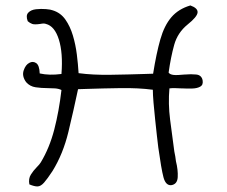

<svg xmlns="http://www.w3.org/2000/svg" viewBox="-20 -650 833 706"><path d="M609 31Q589 32 581 1.5Q573 -29 562 -108Q560 -123 557 -150.5Q554 -178 550.5 -210.5Q547 -243 544.5 -272.5Q542 -302 542 -320Q489 -327 423 -326Q357 -325 297 -323Q289 -323 281.5 -322.5Q274 -322 267 -322Q251 -246 231.5 -165Q212 -84 173 -21Q154 8 142 21.5Q130 35 118.5 35.5Q107 36 88 28Q84 7 93.5 -8Q103 -23 114 -34Q126 -46 130 -53Q162 -106 179.5 -173.5Q197 -241 206 -319Q196 -324 182 -325Q168 -326 153 -326Q133 -326 111.5 -329Q90 -332 76 -348Q60 -370 67 -391Q74 -412 88 -419Q101 -426 113 -418Q125 -410 126 -380Q161 -372 206 -378Q212 -455 196.5 -504.5Q181 -554 149 -562Q142 -565 128 -562Q107 -559 98.5 -562Q90 -565 82 -572Q74 -593 84 -603.5Q94 -614 112.5 -616Q131 -618 149 -616.5Q167 -615 174 -612Q203 -603 220.5 -578Q238 -553 248 -519.5Q258 -486 262.5 -450Q267 -414 269 -381Q321 -374 386.5 -375Q452 -376 512 -378Q520 -378 527.5 -378.5Q535 -379 543 -379Q555 -454 569.5 -505Q584 -556 610 -586.5Q636 -617 680 -630Q708 -620 706.5 -604Q705 -588 670 -560Q633 -530 620.5 -485Q608 -440 600 -383Q605 -376 618 -374.5Q631 -373 659 -376Q660 -376 661 -376Q682 -378 701.5 -376Q721 -374 725 -355Q728 -338 716.5 -331.5Q705 -325 686.5 -324.5Q668 -324 650 -325H649Q648 -325 647 -325Q633 -326 621.5 -326Q610 -326 603 -325Q598 -269 605.5 -210Q613 -151 621 -93Q623 -84 624.5 -75Q626 -66 627 -57Q635 -25 633.5 1.5Q632 28 609 31Z"/></svg>

Font: Yuji Hentaigana Akebono
Style: Regular
Weight: 400
Designer: Kataoka Yuji
Foundry: Kinuta Font Factory
Version: Version 3.002